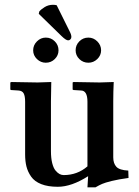

<svg xmlns="http://www.w3.org/2000/svg" viewBox="-20 -785 590 817"><path d="M221.2 -762.7 276.4 -651.4Q283.7 -637.7 283.7 -627.9Q283.7 -621.6 279.5 -617.4Q275.4 -613.3 270 -613.3Q260.7 -613.3 242.2 -631.3L145 -726.1L147 -735.8Q154.3 -745.1 170.2 -754.9Q186 -764.6 205.1 -764.6Q214.4 -764.6 221.2 -762.7ZM301.8 -570.8Q301.8 -593.3 317.6 -609.1Q333.5 -625 356 -625Q377.9 -625 394 -608.9Q410.2 -592.8 410.2 -570.8Q410.2 -549.3 394 -533.7Q377.9 -518.1 356 -518.1Q333.5 -518.1 317.6 -533.7Q301.8 -549.3 301.8 -570.8ZM121.1 -570.8Q121.1 -592.8 137.2 -608.9Q153.3 -625 174.8 -625Q197.3 -625 213.1 -609.1Q229 -593.3 229 -570.8Q229 -549.3 213.1 -533.7Q197.3 -518.1 174.8 -518.1Q153.3 -518.1 137.2 -533.7Q121.1 -549.3 121.1 -570.8ZM461.9 -115.2Q461.9 -89.8 475.1 -75.4Q488.3 -61 525.9 -59.1L526.9 -27.8Q483.9 -22 455.3 -14.9Q426.8 -7.8 414.6 -2.4Q402.3 2.9 386.2 12.2H352.1L355 -35.2Q284.2 9.8 226.1 9.8Q184.1 9.8 155.5 -1.5Q127 -12.7 112.5 -33.4Q98.1 -54.2 92.5 -76.7Q86.9 -99.1 86.9 -127.9V-352.1Q86.9 -376 80.8 -387.5Q74.7 -398.9 58.1 -399.9L26.9 -401.9L23.9 -403.8V-434.1L28.8 -436Q107.9 -434.1 140.1 -434.1L198.2 -436Q196.8 -391.1 196.8 -354V-142.1Q196.8 -112.3 202.1 -91.1Q207.5 -69.8 216.3 -59.3Q225.1 -48.8 233.6 -44.4Q242.2 -40 251 -40Q309.1 -40 352.1 -77.1V-352.1Q352.1 -399.9 324.2 -399.9L293 -401.9L289.1 -403.8V-434.1L293 -436Q377 -434.1 403.8 -434.1L463.9 -436Q461.9 -394.5 461.9 -354Z"/></svg>

Font: Linux Libertine G
Style: Semibold
Weight: 600
Designer: Philipp H. Poll
Foundry: Philipp H. Poll
Version: Version 5.1.1